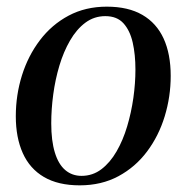

<svg xmlns="http://www.w3.org/2000/svg" viewBox="-20 -546 560 577"><path d="M301 -526Q365.5 -526 408 -501.2Q450.5 -476.5 471.8 -430Q493 -383.5 493 -318Q493 -255.5 475 -196.5Q457 -137.5 422 -90.8Q387 -44 336 -16.5Q285 11 219.5 11Q155 11 112.2 -14Q69.5 -39 48.5 -85.8Q27.5 -132.5 27.5 -196.5Q27.5 -260.5 46 -319.5Q64.5 -378.5 100 -425.2Q135.5 -472 186.2 -499Q237 -526 301 -526ZM296.5 -497.5Q263 -497.5 236.5 -477.8Q210 -458 190.5 -424.2Q171 -390.5 158.5 -348.8Q146 -307 140 -262.2Q134 -217.5 134 -175.5Q134 -123 144.8 -87.8Q155.5 -52.5 176 -35Q196.5 -17.5 225 -17.5Q258.5 -17.5 284.8 -37.5Q311 -57.5 330.2 -90.8Q349.5 -124 362 -165.8Q374.5 -207.5 380.8 -251.8Q387 -296 387 -337Q387 -382 378.8 -418.2Q370.5 -454.5 351 -476Q331.5 -497.5 296.5 -497.5Z"/></svg>

Font: Merriweather 120pt
Style: Italic
Weight: 400
Italic angle: -7.8°
Version: Version 2.101